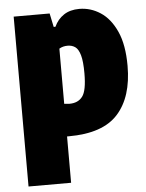

<svg xmlns="http://www.w3.org/2000/svg" viewBox="-55 -603 661 867"><g transform="rotate(-5 276.0 -169.5)"><path d="M39 220V-550H202L215 -488H223Q238 -521 266.5 -540Q295 -559 337 -559Q388 -559 432.5 -530Q477 -501 504.5 -440.2Q532 -379.5 532 -284Q532 -143 463.2 -66.5Q394.5 10 240 10H232V220ZM256 -136Q295 -136 315 -162.5Q335 -189 335 -267Q335 -321 327 -349.2Q319 -377.5 304.5 -387.8Q290 -398 270 -398Q248.5 -398 232 -388V-138Q238 -137.5 245.2 -136.8Q252.5 -136 256 -136Z"/></g></svg>

Font: Encode Sans Condensed Condensed Black
Style: Regular
Weight: 900
Width: 3
Designer: Multiple Designers
Foundry: Impallari Type
Version: Version 3.000; ttfautohint (v1.8.3) -l 8 -r 50 -G 200 -x 14 